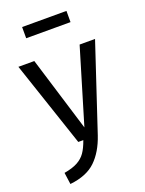

<svg xmlns="http://www.w3.org/2000/svg" viewBox="-173 -817 838 1111"><g transform="rotate(-20 246.0 -261.5)"><path d="M306 3Q275 95 219.5 148.5Q164 202 61 213L51 141Q103 132 134 115Q165 98 183.5 71.5Q202 45 218 0H187L10 -527H108L249 -67L387 -527H482ZM109 -667V-736H382V-667Z"/></g></svg>

Font: FiraGO
Style: Regular
Weight: 400
Designer: bBox Type
Foundry: bBox Type GmbH
Version: Version 1.001;April 20, 2020;FontCreator 12.0.0.2555 64-bit